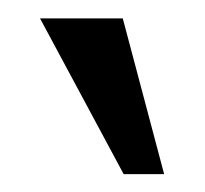

<svg xmlns="http://www.w3.org/2000/svg" viewBox="-20 -994 227 213"><path d="M117.2 -800.8 24.4 -973.6H116.2L162.1 -800.8Z"/></svg>

Font: AntonioLight
Style: Regular
Weight: 300
Designer: Vernon Adams
Foundry: Vernon Adams
Version: Version 1.002